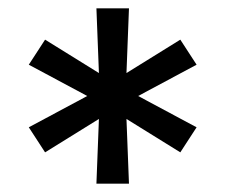

<svg xmlns="http://www.w3.org/2000/svg" viewBox="-20 -836 540 460"><path d="M211 -396 217 -551 88 -471 49 -531 189 -606 49 -681 88 -741 217 -661 211 -816H289L283 -661L412 -741L451 -681L311 -606L451 -531L412 -471L283 -551L289 -396Z"/></svg>

Font: Iosevka srxl
Style: Regular
Weight: 400
Monospace: yes
Designer: Belleve Invis
Foundry: Belleve Invis
Version: Version 33.0.1; ttfautohint (v1.8.3)